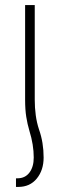

<svg xmlns="http://www.w3.org/2000/svg" viewBox="-20 -504 239 757"><path d="M79 -111V-484H117V-111Q117 -79 121 -49.5Q125 -20 134 7Q152 58 152 117Q152 167 125 200Q98 233 52 233H43V199H49Q79 199 96 176.5Q113 154 113 117Q113 67 96 12Q88 -15 83.5 -43.5Q79 -72 79 -111Z"/></svg>

Font: Noto Sans Armenian SemiCondensed ExtraLight
Style: Regular
Weight: 200
Width: 4
Designer: Monotype Design Team
Foundry: Monotype Imaging Inc.
Version: Version 2.008; ttfautohint (v1.8.4.7-5d5b)